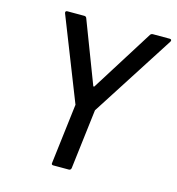

<svg xmlns="http://www.w3.org/2000/svg" viewBox="-105 -790 810 880"><g transform="rotate(15 300.5 -350.5)"><path d="M219 -11 253 -292Q253 -293 253.5 -294.5Q254 -296 253 -297L99 -688L98 -692Q98 -700 107 -700H187Q195 -700 198 -693L310 -400Q311 -398 313 -398Q315 -398 316 -400L500 -693Q504 -700 513 -700H593Q598 -700 600 -696.5Q602 -693 599 -688L348 -297Q346 -295 346 -292L312 -11Q310 -1 301 -1H227Q217 -1 219 -11Z"/></g></svg>

Font: Barlow Medium
Style: Italic
Weight: 500
Italic angle: -7°
Designer: Jeremy Tribby
Foundry: Tribby Type
Version: Version 1.408